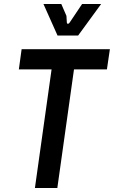

<svg xmlns="http://www.w3.org/2000/svg" viewBox="-20 -948 574 968"><path d="M156 0 240 -598H75L89 -700H534L519 -598H353L269 0ZM270 -769 199 -928H289L315 -868L317 -834Q318 -828 322.5 -828Q327 -828 331 -834L394 -928H490L374 -769Z"/></svg>

Font: Finlandica Medium
Style: Italic
Weight: 500
Italic angle: -8°
Designer: Niklas Ekholm, Juho Hiilivirta, Jaakko Suomalainen
Foundry: Helsinki Type Studio
Version: Version 1.063